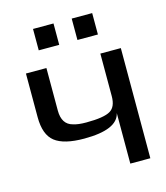

<svg xmlns="http://www.w3.org/2000/svg" viewBox="-101 -737 703 815"><g transform="rotate(-15 250.0 -329.5)"><path d="M210 -153Q121 -153 81.5 -184Q42 -215 42 -292V-484H132V-297Q132 -236 179 -224Q200 -217 236 -217Q314 -217 342 -234Q369 -250 369 -297V-484H459V0H371V-222Q356 -153 210 -153ZM210 -565H120V-659H210ZM380 -565H290V-659H380Z"/></g></svg>

Font: Gamestation Display
Style: Regular
Weight: 400
Designer: Jonas Hecksher
Foundry: Jonas Hecksher, Playtypeª, e-types AS
Version: Version 1.003